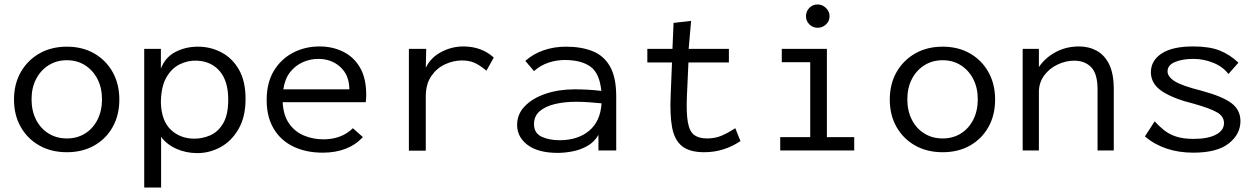

<svg xmlns="http://www.w3.org/2000/svg" viewBox="-20 -677 5670 864"><path d="M281 8Q211 8 157.5 -22Q104 -52 73.5 -105.5Q43 -159 43 -229Q43 -299 73.5 -352.5Q104 -406 157.5 -436.5Q211 -467 281 -467Q351 -467 404 -436.5Q457 -406 487 -352.5Q517 -299 517 -229Q517 -159 487 -105.5Q457 -52 404 -22Q351 8 281 8ZM281 -54Q327 -54 362.5 -76Q398 -98 418.5 -138Q439 -178 439 -230Q439 -282 418.5 -321.5Q398 -361 362.5 -383.5Q327 -406 281 -406Q235 -406 199 -383.5Q163 -361 142.5 -321.5Q122 -282 122 -230Q122 -178 142.5 -138Q163 -98 199 -76Q235 -54 281 -54Z M629 167V-457H704V-368Q723 -419 769 -443Q815 -467 871 -467Q927 -467 976 -441.5Q1025 -416 1055 -364Q1085 -312 1085 -232Q1085 -151 1053.5 -96.5Q1022 -42 972.5 -15Q923 12 868 12Q817 12 773.5 -7.5Q730 -27 705 -61V167ZM855 -53Q891 -53 926 -68Q961 -83 984 -121.5Q1007 -160 1007 -229Q1007 -312 969 -356.5Q931 -401 867 -404Q826 -406 788.5 -387.5Q751 -369 727.5 -326.5Q704 -284 704 -213Q707 -132 749.5 -92.5Q792 -53 855 -53Z M1432 10Q1357 10 1300 -17.5Q1243 -45 1211.5 -98Q1180 -151 1180 -227Q1180 -305 1212.5 -358.5Q1245 -412 1299 -440Q1353 -468 1418 -468Q1476 -468 1524 -444.5Q1572 -421 1600 -373Q1628 -325 1628 -250Q1628 -242 1627.5 -234Q1627 -226 1626 -217H1252Q1255 -158 1281 -121Q1307 -84 1348 -67Q1389 -50 1435 -50Q1517 -50 1568 -100L1613 -60Q1548 10 1432 10ZM1255 -275H1552Q1552 -338 1512 -375Q1472 -412 1412 -412Q1377 -412 1343.5 -397.5Q1310 -383 1286 -353Q1262 -323 1255 -275Z M1820 1V-457H1898L1896 -372Q1918 -418 1965.5 -443Q2013 -468 2065 -468Q2147 -468 2202 -418L2169 -359Q2136 -386 2112.5 -395.5Q2089 -405 2059 -405Q2021 -405 1983.5 -388Q1946 -371 1921 -335Q1896 -299 1896 -242V1Z M2490 11Q2402 11 2354.5 -24.5Q2307 -60 2307 -115Q2307 -164 2342.5 -200Q2378 -236 2436.5 -255.5Q2495 -275 2566 -275Q2592 -275 2622.5 -273.5Q2653 -272 2686 -268Q2678 -348 2636.5 -377.5Q2595 -407 2521 -407Q2484 -407 2448 -395Q2412 -383 2383 -357L2344 -403Q2380 -435 2427 -451Q2474 -467 2527 -467Q2595 -467 2646 -447Q2697 -427 2725 -378Q2753 -329 2753 -243V0H2673V-70Q2654 -37 2622 -19.5Q2590 -2 2555 4.5Q2520 11 2490 11ZM2383 -119Q2383 -78 2417 -62Q2451 -46 2498 -46Q2580 -46 2631 -88.5Q2682 -131 2687 -212Q2659 -215 2628.5 -217Q2598 -219 2573 -219Q2519 -219 2476 -208.5Q2433 -198 2408 -176Q2383 -154 2383 -119Z M3149 8Q3083 8 3049 -19.5Q3015 -47 3004.5 -103.5Q2994 -160 2998 -248L3004 -396H2893V-457H3006L3011 -574L3090 -583L3079 -457H3260V-396H3078L3071 -243Q3068 -167 3075.5 -126Q3083 -85 3104 -69.5Q3125 -54 3162 -54Q3199 -54 3228.5 -67Q3258 -80 3289 -100L3312 -42Q3237 8 3149 8Z M3491 0V-60H3626V-397H3498V-457H3701V-60H3824V0ZM3659 -552Q3638 -552 3622.5 -567Q3607 -582 3607 -604Q3607 -626 3622 -641.5Q3637 -657 3659 -657Q3681 -657 3697 -641Q3713 -625 3713 -604Q3713 -582 3697 -567Q3681 -552 3659 -552Z M4222 8Q4152 8 4098.5 -22Q4045 -52 4014.5 -105.5Q3984 -159 3984 -229Q3984 -299 4014.5 -352.5Q4045 -406 4098.5 -436.5Q4152 -467 4222 -467Q4292 -467 4345 -436.5Q4398 -406 4428 -352.5Q4458 -299 4458 -229Q4458 -159 4428 -105.5Q4398 -52 4345 -22Q4292 8 4222 8ZM4222 -54Q4268 -54 4303.5 -76Q4339 -98 4359.5 -138Q4380 -178 4380 -230Q4380 -282 4359.5 -321.5Q4339 -361 4303.5 -383.5Q4268 -406 4222 -406Q4176 -406 4140 -383.5Q4104 -361 4083.5 -321.5Q4063 -282 4063 -230Q4063 -178 4083.5 -138Q4104 -98 4140 -76Q4176 -54 4222 -54Z M4582 0V-457H4655V-375Q4682 -416 4729.5 -442Q4777 -468 4836 -468Q4880 -468 4915.5 -448.5Q4951 -429 4971.5 -387Q4992 -345 4992 -276V0H4919V-274Q4919 -346 4890 -375Q4861 -404 4814 -404Q4776 -404 4739 -386.5Q4702 -369 4678.5 -337Q4655 -305 4655 -262V0Z M5350 10Q5219 10 5132 -63L5176 -131Q5196 -109 5218.5 -91Q5241 -73 5272.5 -62.5Q5304 -52 5352 -52Q5415 -52 5451.5 -71Q5488 -90 5488 -123Q5488 -153 5457.5 -171Q5427 -189 5353 -210Q5262 -232 5210.5 -265.5Q5159 -299 5159 -352Q5159 -404 5207 -436Q5255 -468 5349 -468Q5423 -468 5469 -449.5Q5515 -431 5553 -395L5508 -344Q5483 -377 5439.5 -394.5Q5396 -412 5351 -412Q5301 -412 5267.5 -398Q5234 -384 5234 -356Q5234 -332 5266 -311.5Q5298 -291 5386 -269Q5482 -243 5522 -212.5Q5562 -182 5562 -132Q5562 -73 5509.5 -31.5Q5457 10 5350 10Z"/></svg>

Font: Inconsolata SemiExpanded
Style: Regular
Weight: 400
Width: 6
Monospace: yes
Designer: Raph Levien, Cyreal, Brenton Simpson
Foundry: Raph Levien, Cyreal, Google
Version: Version 3.100; ttfautohint (v1.8.4.7-5d5b)